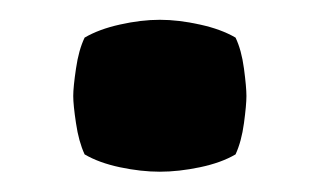

<svg xmlns="http://www.w3.org/2000/svg" viewBox="-20 -163 324 194"><path d="M54 -66Q54 -75 56.8 -93.8Q59.5 -112.5 65.5 -125Q80 -133.5 101.2 -138.2Q122.5 -143 141.5 -143Q160.5 -143 182 -138.2Q203.5 -133.5 218 -125Q224 -112.5 226.5 -93.8Q229 -75 229 -66Q229 -57 226.5 -38.5Q224 -20 218 -7Q203.5 1.5 182 6Q160.5 10.5 141.5 10.5Q122.5 10.5 101.2 6Q80 1.5 65.5 -7Q59.5 -20 56.8 -38.5Q54 -57 54 -66Z"/></svg>

Font: Signika Negative SC
Style: Bold
Weight: 700
Designer: Anna Giedryś
Foundry: Anna Giedryś
Version: Version 2.000; ttfautohint (v1.8.3) -l 8 -r 50 -G 200 -x 9 -